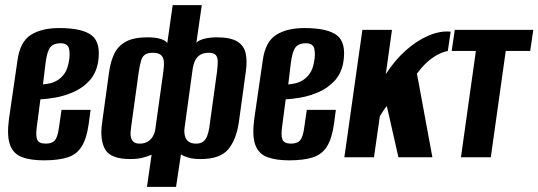

<svg xmlns="http://www.w3.org/2000/svg" viewBox="-20 -611 2092 746"><path d="M150 12Q99 12 65.5 -0.5Q32 -13 19 -48Q6 -83 15 -150L48 -377Q58 -449 100 -475.5Q142 -502 210 -502Q300 -502 336.5 -473.5Q373 -445 361 -369Q353 -325 327 -297Q301 -269 265.5 -253.5Q230 -238 195.5 -232Q161 -226 137 -225L123 -118Q118 -82 125 -67.5Q132 -53 158 -53Q182 -53 193 -65.5Q204 -78 209 -115L219 -184H332L325 -132Q317 -73 297.5 -42Q278 -11 242.5 0.5Q207 12 150 12ZM147 -283Q158 -284 173 -287Q188 -290 203 -299Q218 -308 230 -324.5Q242 -341 247 -369Q253 -398 248.5 -420.5Q244 -443 215 -443Q189 -443 176 -428Q163 -413 157 -366Z M551 115 569 -10Q554 -3 533.5 2Q513 7 486 7Q410 7 388.5 -30.5Q367 -68 377 -136L404 -332Q410 -374 425 -404Q440 -434 470.5 -450Q501 -466 554 -466Q583 -466 603 -460Q623 -454 630 -444L651 -591H764L743 -445Q752 -455 774 -460.5Q796 -466 822 -466Q875 -466 901.5 -450Q928 -434 934.5 -404Q941 -374 935 -332L908 -136Q898 -68 866.5 -30.5Q835 7 759 7Q733 7 714.5 2Q696 -3 683 -11L664 115ZM523 -53Q541 -53 553.5 -60.5Q566 -68 573.5 -80.5Q581 -93 583 -106L615 -335Q618 -358 616.5 -373.5Q615 -389 605 -397.5Q595 -406 573 -406Q553 -406 542.5 -398Q532 -390 527.5 -373.5Q523 -357 519 -331L489 -114Q486 -95 488 -81.5Q490 -68 498 -60.5Q506 -53 523 -53ZM742 -53Q759 -53 769 -60.5Q779 -68 784.5 -81.5Q790 -95 793 -114L823 -331Q826 -356 826 -372Q826 -388 818.5 -397Q811 -406 791 -406Q771 -406 758 -398Q745 -390 738 -375.5Q731 -361 728 -339L697 -113Q695 -97 698.5 -83Q702 -69 712.5 -61Q723 -53 742 -53Z M1103 12Q1052 12 1018.5 -0.5Q985 -13 972 -48Q959 -83 968 -150L1001 -377Q1011 -449 1053 -475.5Q1095 -502 1163 -502Q1253 -502 1289.5 -473.5Q1326 -445 1314 -369Q1306 -325 1280 -297Q1254 -269 1218.5 -253.5Q1183 -238 1148.5 -232Q1114 -226 1090 -225L1076 -118Q1071 -82 1078 -67.5Q1085 -53 1111 -53Q1135 -53 1146 -65.5Q1157 -78 1162 -115L1172 -184H1285L1278 -132Q1270 -73 1250.5 -42Q1231 -11 1195.5 0.5Q1160 12 1103 12ZM1100 -283Q1111 -284 1126 -287Q1141 -290 1156 -299Q1171 -308 1183 -324.5Q1195 -341 1200 -369Q1206 -398 1201.5 -420.5Q1197 -443 1168 -443Q1142 -443 1129 -428Q1116 -413 1110 -366Z M1318 0 1388 -495H1503L1479 -323Q1513 -376 1556 -414.5Q1599 -453 1644.5 -472.5Q1690 -492 1731 -488L1720 -413Q1696 -408 1675 -395.5Q1654 -383 1638 -368Q1627 -358 1618 -347.5Q1609 -337 1600 -325L1660 0H1528L1483 -199Q1475 -190 1468 -178.5Q1461 -167 1456 -160L1433 0Z M1771 0 1829 -413H1735L1747 -495H2052L2040 -413H1945L1887 0Z"/></svg>

Font: Alumni Sans
Style: Bold Italic
Weight: 700
Italic angle: -8°
Designer: Robert E. Leuschke
Foundry: Robert E. Leuschke
Version: Version 1.016